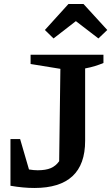

<svg xmlns="http://www.w3.org/2000/svg" viewBox="-20 -924 553 954"><path d="M32 -1V-233H80L124 -82Q147 -78 167 -78Q207 -78 232 -88.5Q257 -99 274 -123L280 -582L132 -606V-652H494V-611Q475 -603 452.5 -596Q430 -589 403 -584V-224Q403 10 151 10Q95 10 32 -1ZM395 -904 513 -775 469 -733 357 -819 246 -733 203 -775 320 -904Z"/></svg>

Font: Piazzolla SC SemiBold
Style: Regular
Weight: 600
Designer: Juan Pablo del Peral
Foundry: Huerta Tipografica
Version: Version 1.330